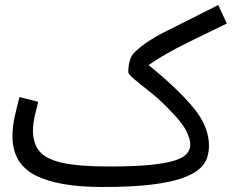

<svg xmlns="http://www.w3.org/2000/svg" viewBox="-20 -727 927 768"><path d="M390.1 21Q211.9 21 120.8 -26.1Q29.8 -73.2 29.8 -182.1Q29.8 -219.2 38.8 -260.5Q47.9 -301.8 58.1 -338.9L132.8 -319.8Q127 -297.9 119.4 -264.4Q111.8 -231 111.8 -205.1Q111.8 -152.8 138.4 -121.3Q165 -89.8 231 -75.4Q296.9 -61 416 -61Q514.2 -61 577.6 -67.1Q641.1 -73.2 676.5 -84.2Q711.9 -95.2 726.6 -111.6Q741.2 -127.9 741.2 -148.9Q741.2 -171.9 723.6 -206.1Q706.1 -240.2 651.9 -293.9Q615.2 -332 578.1 -361.1Q541 -390.1 517.1 -410.2Q493.2 -430.2 493.2 -439Q493.2 -461.9 498.5 -481.9Q503.9 -502 514.2 -513.2Q554.2 -556.2 639.6 -599.6Q725.1 -643.1 853 -707L887.2 -632.8Q795.9 -588.9 738.5 -560.5Q681.2 -532.2 643.6 -510.5Q606 -488.8 574.2 -466.8Q690.9 -372.1 753.4 -296.6Q815.9 -221.2 815.9 -144Q815.9 -121.1 808.8 -97.2Q801.8 -73.2 778.3 -52Q754.9 -30.8 709 -14.4Q663.1 2 585 11.5Q506.8 21 390.1 21Z"/></svg>

Font: Kurinto Seri
Style: Regular
Weight: 400
Designer: Kurinto was developed by Clint Goss from a range of fonts that are compatible with the SIL Open Font License Version 1.1
Foundry: Clinton F. Goss
Version: Version 2.196; July 25, 2020